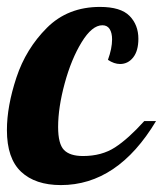

<svg xmlns="http://www.w3.org/2000/svg" viewBox="-33 -529 471 555"><path d="M-13 -153Q-13 -222 14.5 -305Q42 -388 102.5 -448.5Q163 -509 256 -509Q316 -509 341.5 -483Q367 -457 367 -417Q367 -382 352 -363Q337 -344 314 -344Q297 -344 279 -356Q291 -389 291 -415Q291 -434 284 -445Q277 -456 263 -456Q233 -456 203 -407Q173 -358 154 -288Q135 -218 135 -162Q135 -113 152 -95.5Q169 -78 207 -78Q261 -78 299.5 -103Q338 -128 384 -179H418Q307 6 143 6Q69 6 28 -32.5Q-13 -71 -13 -153Z"/></svg>

Font: Lobster
Style: Regular
Weight: 400
Designer: Impallari Type
Foundry: Impallari Type
Version: Version 2.100